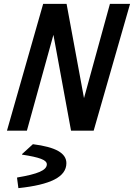

<svg xmlns="http://www.w3.org/2000/svg" viewBox="-20 -675 692 992"><path d="M256 -495 119 0H16L203 -655H324L414 -168L548 -655H652L464 0H347ZM323 168Q323 221 261.5 252.5Q200 284 75 297L68 244L69 242Q148 229 185 213Q222 197 222 174Q222 157 191.5 145.5Q161 134 94 124V121L150 70Q238 81 280.5 105Q323 129 323 168Z"/></svg>

Font: Intel One Mono Medium
Style: Italic
Weight: 500
Italic angle: -16°
Monospace: yes
Designer: Fred Shallcrass
Foundry: Frere-Jones Type LLC
Version: Version 1.400;hotconv 1.1.0;makeotfexe 2.6.0;FJTRelease1.4